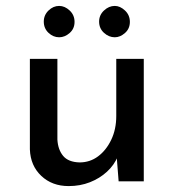

<svg xmlns="http://www.w3.org/2000/svg" viewBox="-20 -613 586 649"><path d="M212 16Q156 16 119.5 -18.5Q83 -53 81 -108V-414H174V-141Q176 -107 193.5 -86Q211 -65 249 -64Q284 -64 311.5 -84.5Q339 -105 356 -140.5Q373 -176 373 -221V-414H466V0H381L373 -102L378 -84Q366 -55 341.5 -32.5Q317 -10 284 3Q251 16 212 16ZM128 -540Q128 -562 144 -577.5Q160 -593 180 -593Q199 -593 215.5 -577.5Q232 -562 232 -539Q232 -516 215.5 -501.5Q199 -487 180 -487Q160 -487 144 -502Q128 -517 128 -540ZM315 -540Q315 -562 331.5 -577.5Q348 -593 368 -593Q386 -593 402.5 -577.5Q419 -562 419 -539Q419 -516 402.5 -501.5Q386 -487 368 -487Q348 -487 331.5 -502Q315 -517 315 -540Z"/></svg>

Font: Josefin Sans Thin
Style: Regular
Weight: 400
Version: Version 2.000